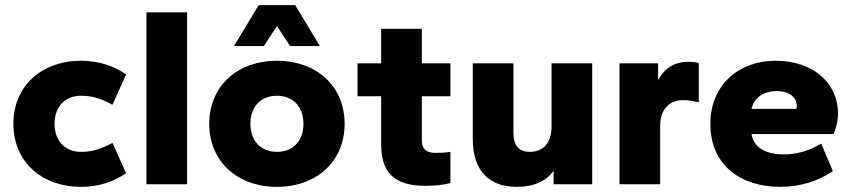

<svg xmlns="http://www.w3.org/2000/svg" viewBox="-20 -716 3308 746"><path d="M295 10C360 10 419 -8 470 -43L417 -161C372 -137 338 -126 295 -126C234 -126 192 -167 192 -235C192 -303 234 -344 295 -344C338 -344 372 -333 417 -309L470 -427C419 -462 360 -480 295 -480C142 -480 32 -382 32 -235C32 -88 142 10 295 10Z M707 0V-668H549V0Z M1056 10C1209 10 1319 -88 1319 -235C1319 -382 1209 -480 1056 -480C903 -480 793 -382 793 -235C793 -88 903 10 1056 10ZM1056 -126C995 -126 953 -167 953 -235C953 -303 995 -344 1056 -344C1117 -344 1159 -303 1159 -235C1159 -167 1117 -126 1056 -126ZM1223 -537 1127 -696H985L889 -537H1005L1056 -615L1107 -537Z M1634 6C1670 6 1707 2 1730 -5V-126C1715 -123 1688 -122 1672 -122C1635 -122 1619 -139 1619 -170V-342H1730V-470H1619V-604H1461V-470H1369V-342H1461V-155C1461 -47 1510 6 1634 6Z M1988 10C2056 10 2102 -13 2131 -52V0H2281V-470H2123V-225C2123 -158 2089 -126 2038 -126C1996 -126 1975 -151 1975 -200V-470H1817V-176C1817 -49 1883 10 1988 10Z M2545 0V-227C2545 -295 2584 -327 2635 -327C2655 -327 2675 -323 2695 -319V-470C2687 -474 2672 -476 2656 -476C2607 -476 2564 -457 2537 -404V-470H2387V0Z M3011 10C3087 10 3157 -11 3216 -51L3171 -158C3128 -133 3080 -116 3028 -116C2955 -116 2909 -142 2900 -195H3218C3229 -216 3236 -250 3236 -275C3236 -396 3136 -480 2993 -480C2850 -480 2740 -385 2740 -235C2740 -70 2863 10 3011 10ZM2997 -362C3050 -362 3076 -336 3076 -303C3076 -300 3075 -297 3074 -293H2900C2908 -333 2944 -362 2997 -362Z"/></svg>

Font: Celebes ExtraBold
Style: Regular
Weight: 800
Designer: Anugrah Pasau
Foundry: Lafontype
Version: Version 1.000